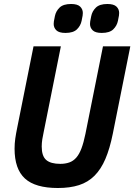

<svg xmlns="http://www.w3.org/2000/svg" viewBox="-20 -930 673 962"><path d="M285 -698 199 -269Q195 -252 192 -232.5Q189 -213 189 -196Q189 -148 211.5 -128.5Q234 -109 282 -109Q307 -109 327 -116Q347 -123 362 -140Q377 -157 388 -186Q399 -215 408 -259L496 -698H633L545 -259Q530 -185 508 -133.5Q486 -82 453.5 -49.5Q421 -17 376 -2.5Q331 12 270 12Q157 12 105 -35.5Q53 -83 53 -185Q53 -211 56.5 -235.5Q60 -260 66 -289L148 -698ZM308 -765Q276 -765 262.5 -778Q249 -791 249 -810Q249 -815 250 -823Q251 -831 255 -849Q260 -874 278.5 -892Q297 -910 336 -910Q368 -910 381.5 -897Q395 -884 395 -865Q395 -860 394 -852Q393 -844 389 -826Q384 -801 365.5 -783Q347 -765 308 -765ZM490 -765Q458 -765 444.5 -778Q431 -791 431 -810Q431 -815 432 -823Q433 -831 437 -849Q442 -874 460.5 -892Q479 -910 518 -910Q550 -910 563.5 -897Q577 -884 577 -865Q577 -860 576 -852Q575 -844 571 -826Q566 -801 547.5 -783Q529 -765 490 -765Z"/></svg>

Font: IBM Plex Sans Cond
Style: Bold Italic
Weight: 700
Width: 3
Italic angle: -11°
Designer: Mike Abbink, Paul van der Laan, Pieter van Rosmalen
Foundry: Bold Monday
Version: Version 1.3